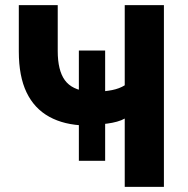

<svg xmlns="http://www.w3.org/2000/svg" viewBox="-20 -725 728 745"><path d="M464 0V-265Q452 -258 434 -253Q416 -248 396.5 -245.5Q377 -243 357 -241L388 -260V-101H286V-257L311 -238Q229 -240 171 -272Q113 -304 83 -366.5Q53 -429 53 -525V-705H204V-527Q204 -452 231.5 -414Q259 -376 322 -370L286 -360V-529H388V-360L355 -369Q387 -370 415 -375.5Q443 -381 464 -394V-705H616V0Z"/></svg>

Font: Nunito Sans 10pt SemiCondensed ExtraBold
Style: Regular
Weight: 800
Width: 4
Designer: Vernon Adams
Foundry: Vernon Adams
Version: Version 3.101;gftools[0.9.27]